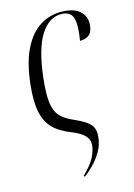

<svg xmlns="http://www.w3.org/2000/svg" viewBox="-116 -604 608 874"><g transform="rotate(-15 188.5 -167.5)"><path d="M42 -264Q53 -362 84 -424Q115 -486 160.5 -515Q206 -544 260 -544Q323 -544 351.5 -515.5Q380 -487 372 -441Q367 -414 350.5 -404Q334 -394 311 -394Q324 -468 313 -501Q302 -534 259 -534Q201 -534 161 -470.5Q121 -407 106 -273Q98 -202 103 -160.5Q108 -119 128 -96Q148 -73 187 -56Q228 -38 249 -22.5Q270 -7 276 13.5Q282 34 276 65Q271 99 244.5 136.5Q218 174 173 209L168 204Q203 170 219 143.5Q235 117 240 89Q246 56 227 35Q208 14 164 -3Q112 -23 82.5 -53.5Q53 -84 43 -134Q33 -184 42 -264Z"/></g></svg>

Font: Noto Serif Display ExtraCondensed Light
Style: Italic
Weight: 300
Width: 2
Italic angle: -12°
Designer: Monotype Design Team
Foundry: Monotype Imaging Inc.
Version: Version 2.009